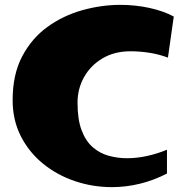

<svg xmlns="http://www.w3.org/2000/svg" viewBox="-20 -768 762 790"><path d="M441 2Q361 2 287.5 -23Q214 -48 156.5 -95Q99 -142 65.5 -208Q32 -274 32 -356Q32 -462 71.5 -536.5Q111 -611 175.5 -657.5Q240 -704 318.5 -726Q397 -748 475 -748Q537 -748 594.5 -735.5Q652 -723 695 -700L671 -531Q633 -545 594 -551Q555 -557 517 -557Q451 -557 402 -528Q353 -499 326 -451Q299 -403 299 -345Q299 -276 316 -231.5Q333 -187 362 -162Q391 -137 427.5 -127Q464 -117 503 -117Q544 -117 586.5 -126.5Q629 -136 667 -152V-54Q613 -26 555.5 -12Q498 2 441 2Z"/></svg>

Font: Marhey Light
Style: Regular
Weight: 300
Designer: Nur Syamsi & Bustanul Arifin
Foundry: Namelatype
Version: Version 1.000